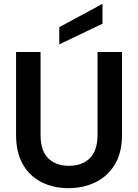

<svg xmlns="http://www.w3.org/2000/svg" viewBox="-20 -972 721 1004"><path d="M338 12Q261 12 199 -18.5Q137 -49 100.5 -111Q64 -173 64 -268V-700H192V-267Q192 -185 231.5 -145Q271 -105 341 -105Q410 -105 450 -145Q490 -185 490 -267V-700H618V-268Q618 -173 580 -111Q542 -49 478.5 -18.5Q415 12 338 12ZM290 -740V-830L516 -952V-848Z"/></svg>

Font: Firefly Display
Style: Bold
Weight: 700
Designer: Colophon Foundry, Jonny Pinhorn
Foundry: Colophon Foundry
Version: Version 1.200; ttfautohint (v1.8.3)